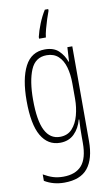

<svg xmlns="http://www.w3.org/2000/svg" viewBox="-107 -870 645 1114"><g transform="rotate(-10 215.0 -313.0)"><path d="M201 -590Q253 -590 282 -562Q311 -534 324 -496H327L332 -580H361V-22Q361 83 317.5 137Q274 191 179 191Q114 191 63 160V122Q92 139 119 147.5Q146 156 179 156Q251 156 287.5 115Q324 74 324 -18V-59Q324 -81 324.5 -103Q325 -125 327 -155H324Q311 -105 278.5 -73Q246 -41 195 -41Q123 -41 84 -108Q45 -175 45 -314Q45 -444 83 -517Q121 -590 201 -590ZM205 -555Q138 -555 110.5 -489.5Q83 -424 83 -314Q83 -191 112.5 -133Q142 -75 200 -75Q245 -75 272 -104.5Q299 -134 311.5 -180.5Q324 -227 324 -277V-368Q324 -421 312 -463.5Q300 -506 273.5 -530.5Q247 -555 205 -555ZM261 -807Q254 -789 245 -761Q236 -733 228.5 -705Q221 -677 219 -657H179V-667Q187 -702 203.5 -743Q220 -784 241 -817H261Z"/></g></svg>

Font: Noto Sans Tamil UI ExtraCondensed ExtraLight
Style: Regular
Weight: 200
Width: 2
Designer: Jelle Bosma - Monotype Design Team
Foundry: Monotype Imaging Inc.
Version: Version 2.004; ttfautohint (v1.8.4.7-5d5b)